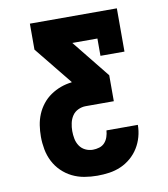

<svg xmlns="http://www.w3.org/2000/svg" viewBox="-82 -805 765 874"><g transform="rotate(-10 300.0 -367.5)"><path d="M298 0Q268 0 238.5 -5Q209 -10 182.5 -23Q156 -36 134.5 -57Q113 -78 99.5 -104.5Q86 -131 80.5 -160.5Q75 -190 75 -219Q75 -246 79 -272Q83 -298 93 -322Q103 -346 119.5 -367Q136 -388 158 -403Q180 -418 204.5 -427Q229 -436 256 -439V-441L115 -615V-735H517V-535H406V-615H290L430 -441V-321H300Q282 -321 265 -313Q248 -305 238 -290Q228 -275 224 -256.5Q220 -238 220 -220Q220 -220 220 -220Q220 -220 220 -220Q220 -202 223.5 -184Q227 -166 237 -151Q247 -136 263.5 -128Q280 -120 298 -120Q313 -120 328 -124.5Q343 -129 353 -140Q363 -151 368 -166Q373 -181 374 -196H519Q519 -168 511.5 -141Q504 -114 489.5 -90.5Q475 -67 453.5 -48.5Q432 -30 406.5 -19Q381 -8 353.5 -4Q326 0 298 0Z"/></g></svg>

Font: Iosevka Curly Slab HvEx
Style: Regular
Weight: 900
Width: 7
Monospace: yes
Designer: Belleve Invis
Foundry: Belleve Invis
Version: Version 11.1.0; ttfautohint (v1.8.3)